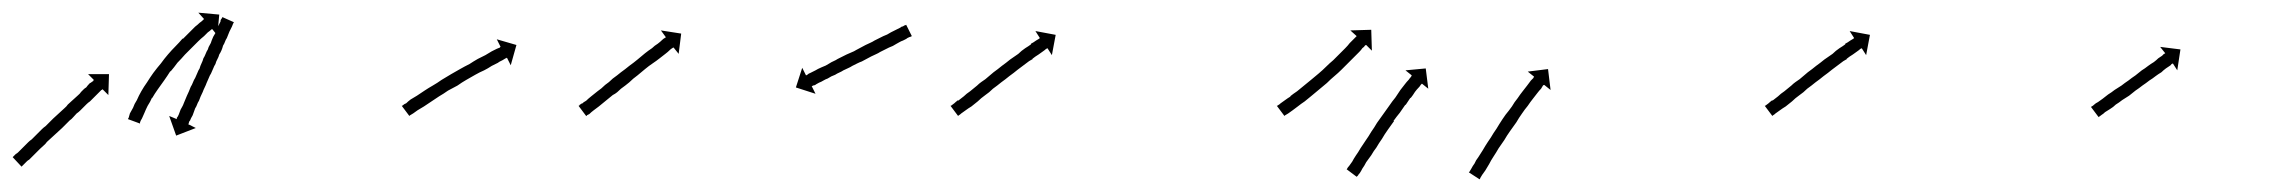

<svg xmlns="http://www.w3.org/2000/svg" viewBox="-51 -281 3587 303"><path d="M-30 -34Q-29 -35 -28 -36Q-27 -37 -26 -38Q-24 -39 -22.5 -40.5Q-21 -42 -19 -44Q-17 -46 -15 -48Q-13 -50 -11 -52Q-9 -54 -6.5 -56.5Q-4 -59 -1 -61Q1 -63 4 -66Q7 -69 9 -71Q12 -74 15 -77Q18 -80 21 -82Q24 -85 27 -88Q30 -91 33 -94Q36 -97 39 -99.5Q42 -102 45 -105Q48 -108 51 -110.5Q54 -113 56 -116Q59 -119 62 -121.5Q65 -124 67 -126Q70 -129 72.5 -131Q75 -133 77 -136Q79 -138 81 -140Q83 -142 85 -143Q87 -146 91 -150Q92 -150 93 -151Q94 -152 96 -153Q96 -154 96.5 -154Q97 -154 97 -155L88 -164H121L120 -131L111 -140Q110 -140 110 -139.5Q110 -139 109 -139Q108 -138 105 -135Q101 -131 99 -129Q97 -127 95 -125Q93 -123 91 -121Q88 -119 85.5 -116.5Q83 -114 81 -112Q78 -109 75.5 -106.5Q73 -104 70 -102Q67 -99 64.5 -96Q62 -93 59 -91Q56 -88 53 -85Q50 -82 47 -79Q44 -76 41 -73.5Q38 -71 35 -68Q32 -65 29 -62.5Q26 -60 23 -57Q21 -54 18 -51.5Q15 -49 12 -46Q10 -44 7.5 -41.5Q5 -39 3 -37Q1 -35 -1 -33Q-3 -31 -5 -29Q-7 -28 -8.5 -26.5Q-10 -25 -12 -23Q-13 -22 -14 -21Q-15 -20 -16 -19Q-16 -19 -17 -18L-31 -33Q-31 -33 -30.5 -33.5Q-30 -34 -30 -34ZM317 -244Q316 -241 315 -239Q314 -237 313 -235Q312 -233 311 -231Q310 -228 307 -221Q305 -218 304 -215Q303 -212 301 -209Q300 -205 298.5 -201.5Q297 -198 295 -195Q294 -191 292 -187.5Q290 -184 289 -180Q287 -177 285.5 -173Q284 -169 282 -165Q280 -162 278.5 -158Q277 -154 275 -150Q274 -147 272 -143Q270 -139 269 -136Q267 -132 265.5 -128.5Q264 -125 263 -122Q261 -119 260 -116Q259 -113 257 -110Q256 -107 255 -104.5Q254 -102 253 -99Q250 -94 249 -91Q248 -90 247.5 -89Q247 -88 247 -86Q246 -86 246 -85L258 -79L227 -67L216 -98L228 -93Q228 -93 228 -95Q229 -96 229.5 -97Q230 -98 231 -100Q233 -105 234 -108Q235 -110 236.5 -112.5Q238 -115 239 -118Q240 -121 241.5 -124Q243 -127 244 -130Q247 -136 250 -144Q252 -147 253.5 -151Q255 -155 257 -158Q259 -162 260.5 -166Q262 -170 264 -173Q265 -177 267 -181Q269 -185 270 -189Q272 -192 273.5 -196Q275 -200 277 -203Q278 -207 280 -210Q282 -213 283 -217Q284 -220 285.5 -223Q287 -226 289 -229Q290 -232 293 -239Q294 -241 295 -243Q296 -245 297 -247Q297 -249 297.5 -250Q298 -251 299 -252Q299 -252 300 -254L318 -246Q318 -245 317 -244ZM152 -95Q152 -95 152 -95Q152 -95 152 -95Q152 -95 152 -95Q152 -95 152 -95Q153 -98 154 -102Q154 -102 154 -102Q154 -102 154 -102Q154 -102 154 -102Q154 -102 154 -102Q156 -106 159 -111Q159 -111 159 -111Q159 -111 159 -111Q159 -111 159 -111Q159 -111 159 -111Q161 -117 165 -123Q165 -123 165 -123Q165 -123 165 -123Q165 -123 165 -123Q165 -123 165 -123Q168 -130 172 -137Q172 -137 172 -137Q172 -137 172 -137Q172 -137 172 -137Q172 -137 172 -137Q176 -144 181 -151Q181 -151 181 -151Q181 -151 181 -151Q181 -151 181 -151Q181 -151 181 -151Q186 -159 191 -166Q191 -166 191 -166Q191 -166 191 -166Q191 -166 191 -166Q191 -166 191 -166Q197 -174 203 -181Q203 -181 203 -181Q203 -181 203 -181Q203 -181 203 -181Q203 -181 203 -181Q208 -188 214 -195Q214 -195 214 -195Q214 -195 214 -195Q214 -195 214 -195Q214 -195 214 -195Q220 -202 226 -208Q226 -208 226 -208Q226 -208 226 -208Q226 -208 226 -208Q226 -208 226 -208Q232 -214 237 -220Q237 -220 237 -220Q237 -220 238 -220Q238 -220 238 -220Q238 -220 238 -220Q243 -225 248 -230Q248 -230 248 -230Q248 -230 248 -230Q248 -230 248 -230Q248 -230 248 -230Q253 -235 257 -239Q257 -239 257 -239Q257 -239 257 -239Q257 -239 257 -239Q257 -239 257 -239Q261 -242 264 -245Q267 -247 269 -249Q270 -250 271 -251L262 -261L295 -258L292 -225L284 -235Q283 -235 282 -234Q280 -232 277 -230Q274 -227 271 -224Q271 -224 271 -224Q271 -224 271 -224Q271 -224 271 -224Q271 -224 271 -224Q266 -220 262 -216Q262 -216 262 -216Q262 -216 262 -216Q262 -216 262 -216Q262 -216 262 -216Q257 -211 252 -206Q252 -206 252 -206Q252 -206 252 -206Q252 -206 252 -206Q252 -206 252 -206Q246 -200 241 -195Q241 -195 241 -195Q241 -195 241 -195Q241 -195 241 -195Q241 -195 241 -195Q235 -188 229 -182Q229 -182 229 -182Q229 -182 229 -182Q229 -182 229 -182Q229 -182 229 -182Q224 -175 218 -168Q218 -168 218 -168Q218 -168 218 -168Q218 -168 218 -168.5Q218 -169 218 -169Q213 -161 208 -154Q208 -154 208 -154Q208 -154 208 -154Q208 -154 208 -154Q208 -154 208 -154Q203 -147 198 -140Q198 -140 198 -140Q198 -140 198 -140Q198 -140 198 -140Q198 -140 198 -140Q193 -133 189 -126Q189 -126 189 -126Q189 -126 189 -127Q189 -127 189 -127Q189 -127 189 -127Q186 -120 182 -114Q182 -114 182 -114Q182 -114 182 -114Q182 -114 182 -114Q182 -114 182 -114Q179 -108 177 -103Q177 -103 177 -103Q177 -103 177 -103Q177 -103 177 -103Q177 -103 177 -103Q175 -98 173 -94Q173 -94 173 -94Q173 -94 173 -94Q173 -94 173 -94Q173 -94 173 -94Q171 -91 170 -88Q170 -88 170 -88Q170 -88 170 -88Q170 -88 170 -88Q170 -88 170 -88Q170 -87 170 -86L151 -93Q151 -94 152 -95Z M585 -115Q587 -117 590 -118Q593 -121 597 -124Q602 -127 607 -130Q613 -134 619 -138Q625 -142 632 -146Q639 -150 646 -155Q653 -159 661 -164Q668 -168 675 -172Q682 -176 690 -180Q696 -184 703 -188Q709 -191 715 -194Q720 -197 725 -200Q727 -201 729 -202Q731 -203 733 -204Q736 -205 738 -206Q738 -207 739 -207L733 -219L764 -210L755 -178L749 -190Q748 -189 747 -189Q745 -188 742 -186Q740 -185 738 -184Q736 -183 735 -182Q729 -179 725 -177Q719 -173 713 -170Q706 -167 699 -163Q692 -159 685 -155Q678 -151 671 -146Q663 -142 656 -138Q649 -133 642 -129Q636 -125 630 -121Q624 -117 618 -113Q613 -110 608 -107Q604 -104 601 -102Q598 -100 596 -99Q595 -98 595 -98L583 -114Q584 -114 585 -115Z M864 -115Q864 -115 864 -115Q864 -115 864 -115Q864 -115 863.5 -115Q863 -115 863 -115Q865 -116 867 -118Q867 -118 867 -118Q867 -118 867 -117Q867 -117 867 -117Q867 -117 867 -117Q870 -120 874 -122Q877 -125 882 -129Q887 -133 892 -137Q898 -141 904 -147Q907 -149 910 -151.5Q913 -154 916 -157Q923 -162 929 -167Q936 -172 942 -177Q949 -182 955 -187Q961 -192 967 -197Q972 -201 978 -205Q982 -209 987 -212Q991 -215 994 -218Q996 -220 998 -221Q999 -222 1000 -222L992 -233L1024 -228L1020 -196L1012 -206Q1011 -206 1010 -205Q1008 -204 1006 -202Q1003 -199 999 -196Q995 -193 990 -189Q985 -185 979 -181Q973 -177 967 -172Q961 -167 955 -162Q948 -157 942 -151Q936 -146 929 -141Q926 -138 923 -135.5Q920 -133 916 -131Q910 -126 905 -122Q899 -117 894 -113Q890 -110 886 -107Q882 -104 879 -101Q879 -101 879 -101Q879 -101 879 -101Q879 -101 879 -101Q879 -101 879 -101Q877 -100 875 -99Q875 -99 875 -99Q875 -99 875 -99Q875 -98 875 -98Q875 -98 875 -98Q874 -98 874 -98L862 -114Q863 -114 864 -115ZM1386 -223Q1385 -223 1381 -221Q1380 -220 1378 -219Q1376 -218 1374 -217Q1371 -216 1368.5 -214.5Q1366 -213 1364 -212Q1361 -210 1358 -208.5Q1355 -207 1352 -206Q1348 -204 1345 -202.5Q1342 -201 1338 -199Q1335 -197 1331.5 -195.5Q1328 -194 1324 -192Q1320 -190 1316.5 -188Q1313 -186 1309 -184Q1306 -183 1302 -181Q1298 -179 1294 -177Q1291 -175 1287.5 -173.5Q1284 -172 1280 -170Q1277 -168 1273.5 -166.5Q1270 -165 1267 -163Q1264 -162 1261 -160.5Q1258 -159 1255 -157Q1252 -156 1249.5 -154.5Q1247 -153 1245 -152Q1242 -151 1237 -148Q1236 -147 1234.5 -146.5Q1233 -146 1232 -146Q1231 -145 1230 -145L1236 -133L1205 -143L1215 -174L1221 -162Q1221 -162 1223 -163Q1225 -165 1228 -166Q1230 -167 1232 -168Q1234 -169 1236 -170Q1239 -172 1246 -175Q1249 -176 1252 -177.5Q1255 -179 1258 -181Q1261 -183 1264.5 -184.5Q1268 -186 1271 -188Q1279 -192 1285 -195Q1289 -197 1293 -198.5Q1297 -200 1300 -202Q1304 -204 1307.5 -206Q1311 -208 1315 -210Q1319 -212 1322.5 -213.5Q1326 -215 1329 -217Q1333 -219 1336 -220.5Q1339 -222 1343 -224Q1346 -225 1349 -226.5Q1352 -228 1355 -230Q1361 -233 1365 -235Q1367 -236 1369 -237Q1371 -238 1372 -239Q1374 -239 1375 -240Q1376 -241 1377 -241Q1380 -242 1379 -242L1388 -224Q1388 -224 1386 -223Z M1451 -115Q1452 -116 1455 -118Q1455 -118 1455 -118Q1455 -118 1455 -118Q1455 -118 1455 -118Q1455 -118 1455 -118Q1457 -120 1461 -123Q1461 -123 1461 -123Q1461 -123 1461 -123Q1461 -123 1461 -122.5Q1461 -122 1461 -122Q1465 -125 1470 -129Q1474 -133 1480 -137Q1485 -141 1491 -146Q1494 -149 1497.5 -151.5Q1501 -154 1504 -156Q1511 -162 1517 -167Q1524 -172 1530 -177Q1537 -182 1543 -187Q1550 -192 1556 -196Q1561 -201 1567 -205Q1572 -208 1576 -211V-212Q1580 -214 1584 -217Q1587 -219 1589 -220Q1590 -221 1590 -221L1583 -232L1615 -226L1609 -194L1602 -205Q1601 -204 1600 -204Q1598 -202 1595 -200Q1592 -198 1588 -195Q1583 -192 1578 -188H1579Q1573 -185 1567 -180Q1562 -176 1555 -171Q1549 -166 1542 -161Q1536 -156 1529 -151Q1523 -146 1516 -141Q1513 -138 1510 -135.5Q1507 -133 1504 -131Q1497 -126 1492 -121Q1487 -117 1482 -113Q1477 -110 1473 -107Q1473 -107 1473 -107Q1473 -107 1473 -107Q1473 -107 1473 -107Q1473 -107 1473 -107Q1469 -104 1466 -102Q1466 -102 1466 -102Q1466 -102 1466 -102Q1466 -102 1466 -102Q1466 -102 1466 -102Q1464 -100 1462 -99Q1461 -98 1461 -98L1449 -114Q1450 -114 1451 -115Z M1966 -115Q1968 -116 1970 -118Q1973 -120 1977 -123Q1981 -126 1986 -129Q1986 -129 1986 -129Q1986 -129 1985 -129Q1985 -129 1985 -129Q1985 -129 1985 -129Q1990 -133 1996 -137Q1996 -137 1996 -137Q1996 -137 1996 -137Q1996 -137 1996 -137Q1996 -137 1996 -137Q2001 -141 2007 -146Q2007 -146 2007 -146Q2007 -146 2007 -146Q2007 -146 2007 -146Q2007 -146 2007 -146Q2012 -150 2018 -155Q2018 -155 2018 -155Q2018 -155 2018 -155Q2018 -155 2018 -155Q2018 -155 2018 -155Q2024 -160 2030 -165Q2030 -165 2030 -165Q2030 -165 2030 -165Q2030 -165 2030 -165Q2030 -165 2030 -165Q2036 -170 2042 -176Q2042 -176 2042 -176Q2042 -176 2042 -176Q2042 -176 2042 -176Q2042 -176 2042 -176Q2047 -181 2053 -186Q2053 -186 2053 -186Q2053 -186 2053 -186Q2053 -186 2053 -186Q2053 -186 2053 -186Q2058 -191 2063 -196Q2063 -196 2063 -196Q2063 -196 2063 -196Q2063 -196 2063 -196Q2063 -196 2063 -196Q2067 -200 2072 -205Q2076 -209 2079 -213Q2082 -216 2085 -219Q2087 -221 2089 -223Q2089 -223 2090 -224L2080 -233L2113 -234L2114 -201L2105 -210Q2104 -210 2103 -209Q2102 -207 2099 -205Q2097 -202 2094 -199Q2090 -195 2086 -191Q2081 -186 2077 -182Q2077 -182 2077 -182Q2077 -182 2077 -182Q2077 -182 2077 -182Q2077 -182 2077 -182Q2072 -177 2066 -171Q2066 -171 2066 -171Q2066 -171 2066 -171Q2066 -171 2066 -171Q2066 -171 2066 -171Q2061 -166 2055 -161Q2055 -161 2055 -161Q2055 -161 2055 -161Q2055 -161 2055 -161Q2055 -161 2055 -161Q2049 -156 2043 -150Q2043 -150 2043 -150Q2043 -150 2043 -150Q2043 -150 2043 -150Q2043 -150 2043 -150Q2037 -145 2031 -140Q2031 -140 2031 -140Q2031 -140 2031 -140Q2031 -140 2031 -140Q2031 -140 2031 -140Q2025 -135 2019 -130Q2019 -130 2019 -130Q2019 -130 2019 -130Q2019 -130 2019 -130Q2019 -130 2019 -130Q2013 -125 2008 -121Q2008 -121 2008 -121Q2008 -121 2008 -121Q2008 -121 2008 -121Q2008 -121 2008 -121Q2002 -117 1997 -113Q1997 -113 1997 -113Q1997 -113 1997 -113Q1997 -113 1997 -113Q1997 -113 1997 -113Q1993 -110 1989 -107Q1985 -104 1982 -102Q1979 -100 1977 -99Q1976 -98 1976 -98L1964 -114Q1965 -114 1966 -115ZM2075 -15Q2076 -17 2078 -19Q2080 -22 2083 -26Q2085 -30 2089 -36Q2092 -40 2096 -47Q2100 -53 2104 -59Q2109 -66 2113 -73Q2118 -80 2122 -87Q2127 -94 2132 -101Q2137 -108 2142 -115Q2146 -121 2151 -127Q2155 -133 2159 -139Q2163 -144 2166 -148Q2169 -152 2172 -155Q2174 -158 2176 -160Q2176 -161 2177 -162L2167 -170L2199 -173L2203 -141L2193 -149Q2192 -148 2191 -147Q2190 -145 2188 -143Q2185 -140 2182 -136Q2179 -131 2175 -126V-127Q2171 -121 2167 -115V-116Q2162 -109 2158 -103Q2153 -97 2148 -90H2149Q2144 -83 2139 -76Q2134 -69 2130 -62Q2125 -55 2121 -48Q2117 -43 2113 -36Q2108 -29 2105 -25Q2102 -19 2099 -15Q2097 -11 2095 -8Q2093 -6 2092 -4Q2091 -3 2090 -2L2074 -14Q2075 -14 2075 -15ZM2268 -10Q2269 -12 2271 -15Q2273 -19 2276 -23Q2278 -28 2282 -33Q2285 -38 2289 -44Q2293 -51 2297 -57Q2302 -64 2306 -71Q2311 -78 2315 -85Q2320 -93 2325 -100Q2330 -106 2335 -113Q2339 -120 2344 -126Q2348 -132 2352 -137Q2356 -142 2359 -146Q2362 -150 2365 -154Q2367 -156 2369 -158Q2369 -159 2370 -160L2360 -168L2392 -172L2396 -139L2386 -147Q2385 -147 2384 -146Q2383 -144 2381 -141Q2378 -138 2375 -134Q2372 -130 2368 -125Q2364 -120 2360 -114Q2355 -108 2351 -102Q2346 -95 2342 -88Q2337 -81 2332 -74Q2327 -67 2323 -60Q2318 -53 2314 -47Q2310 -40 2306 -34Q2302 -28 2299 -22Q2296 -17 2293 -12Q2290 -8 2288 -5Q2286 -2 2285 0Q2285 1 2284 2L2267 -9Q2267 -9 2268 -10Z M2736 -115Q2737 -116 2740 -118Q2740 -118 2740 -118Q2740 -118 2740 -118Q2740 -118 2740 -118Q2740 -118 2740 -118Q2742 -120 2746 -123Q2746 -123 2746 -123Q2746 -123 2746 -123Q2746 -123 2746 -122.5Q2746 -122 2746 -122Q2750 -125 2755 -129Q2759 -133 2765 -137Q2770 -141 2776 -146Q2779 -149 2782.5 -151.5Q2786 -154 2789 -156Q2796 -162 2802 -167Q2809 -172 2815 -177Q2822 -182 2828 -187Q2835 -192 2841 -196Q2846 -201 2852 -205Q2857 -208 2861 -211V-212Q2865 -214 2869 -217Q2872 -219 2874 -220Q2875 -221 2875 -221L2868 -232L2900 -226L2894 -194L2887 -205Q2886 -204 2885 -204Q2883 -202 2880 -200Q2877 -198 2873 -195Q2868 -192 2863 -188H2864Q2858 -185 2852 -180Q2847 -176 2840 -171Q2834 -166 2827 -161Q2821 -156 2814 -151Q2808 -146 2801 -141Q2798 -138 2795 -135.5Q2792 -133 2789 -131Q2782 -126 2777 -121Q2772 -117 2767 -113Q2762 -110 2758 -107Q2758 -107 2758 -107Q2758 -107 2758 -107Q2758 -107 2758 -107Q2758 -107 2758 -107Q2754 -104 2751 -102Q2751 -102 2751 -102Q2751 -102 2751 -102Q2751 -102 2751 -102Q2751 -102 2751 -102Q2749 -100 2747 -99Q2746 -98 2746 -98L2734 -114Q2735 -114 2736 -115Z M3250 -113Q3252 -114 3254 -116Q3256 -118 3260 -120Q3264 -123 3267 -125Q3272 -129 3276 -132Q3281 -135 3286 -139Q3292 -143 3297 -146Q3302 -150 3308 -154Q3313 -158 3319 -162Q3324 -166 3329 -170Q3334 -173 3339 -177Q3343 -180 3348 -183Q3352 -186 3355 -189Q3358 -191 3361 -193Q3363 -195 3364 -196Q3365 -196 3366 -197L3358 -207L3390 -203L3385 -170L3378 -181Q3377 -180 3376 -180Q3375 -178 3373 -177Q3370 -175 3367 -173Q3363 -170 3360 -167Q3355 -164 3351 -161Q3346 -157 3341 -154Q3336 -150 3330 -146Q3325 -142 3319 -138Q3314 -134 3309 -130Q3303 -126 3298 -123Q3293 -119 3288 -116Q3284 -112 3279 -109Q3276 -107 3271 -104Q3268 -101 3266 -100Q3263 -98 3262 -97Q3261 -97 3261 -96L3249 -112Q3249 -113 3250 -113Z"/></svg>

Font: FRB American Cursive Just Arrows Black
Style: Bold Italic
Weight: 900
Italic angle: -25°
Version: Version 2.0;Modular Font Editor K font №1